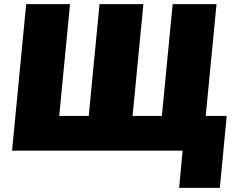

<svg xmlns="http://www.w3.org/2000/svg" viewBox="-20 -725 1139 924"><path d="M859 0H38L106 -705H317L265 -167H407L459 -705H670L618 -167H759L811 -705H1022L970 -167H1071L1038 179H842Z"/></svg>

Font: Nunito Sans Heavy Heavy
Style: Italic
Weight: 400
Italic angle: -4.541°
Designer: Vernon Adams
Foundry: Vernon Adams
Version: Version 2.002